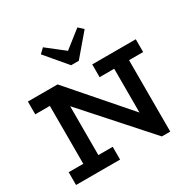

<svg xmlns="http://www.w3.org/2000/svg" viewBox="-208 -1164 1355 1367"><g transform="rotate(-30 470.0 -480.5)"><path d="M737 6 119 -686H279L684 -221V-669H806V6ZM35 0V-105H397V0ZM155 -15V-686H279V-15ZM35 -581V-686H279L277 -581ZM564 -581V-686H922V-581ZM604 -967 643 -931 494 -756H431L283 -931L321 -967L463 -856Z"/></g></svg>

Font: BioRhyme
Style: Bold
Weight: 700
Designer: Aoife Mooney
Foundry: Aoife Mooney Type
Version: Version 1.600;gftools[0.9.33]